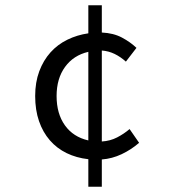

<svg xmlns="http://www.w3.org/2000/svg" viewBox="-20 -673 640 726"><path d="M194 -310Q194 -243 225.5 -199Q257 -155 314 -142V-477Q258 -464 226 -420Q194 -376 194 -310ZM314 33V-71Q269 -76 232 -94Q195 -112 168.5 -142.5Q142 -173 127.5 -215Q113 -257 113 -310Q113 -362 128.5 -403.5Q144 -445 171 -475Q198 -505 235 -523Q272 -541 314 -547V-653H365V-550Q409 -548 441 -531Q473 -514 496 -492L456 -440Q436 -458 413.5 -469Q391 -480 365 -482V-138Q397 -140 423 -153.5Q449 -167 470 -185L506 -133Q476 -107 440 -90Q404 -73 365 -70V33Z"/></svg>

Font: Source Code Pro
Style: Regular
Weight: 400
Monospace: yes
Designer: Paul D. Hunt, Teo Tuominen
Foundry: Adobe Systems Incorporated
Version: Version 2.030;PS 1.000;hotconv 16.6.51;makeotf.lib2.5.65220